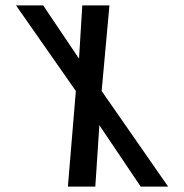

<svg xmlns="http://www.w3.org/2000/svg" viewBox="-20 -687 678 707"><path d="M498 0H599L354.3 -352L383 -667H283L271 -471L139 -667H39L259.3 -352L230 0H331L345.9 -226Z"/></svg>

Font: Din Kursivschrift
Style: LeftEng
Weight: 400
Version: Version 1.089